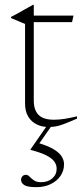

<svg xmlns="http://www.w3.org/2000/svg" viewBox="-20 -519 338 793"><path d="M119.5 -103.5Q119.5 -64.5 139.2 -44.5Q159 -24.5 202.5 -24.5Q223.5 -24.5 246 -28Q268.5 -31.5 298 -38.5V-29Q262 -13.5 242.5 -6.2Q223 1 209.5 3.2Q196 5.5 179 5.5Q154 5.5 132 -5Q110 -15.5 96.8 -37Q83.5 -58.5 83.5 -91.5V-420L25.5 -444.5V-449Q37 -455 46.2 -460Q55.5 -465 63.5 -469.5Q71.5 -474 79.2 -478.5Q87 -483 95.8 -487.8Q104.5 -492.5 116 -499H119.5V-438ZM98 -427.5V-454.5H283.5L277.5 -427.5ZM130 254Q93 254 80 245.2Q67 236.5 67 224Q67 216 72.2 209.5Q77.5 203 87.5 203Q95 203 102 210.5Q109 218 120 225.8Q131 233.5 149.5 233.5Q178 233.5 196 217.8Q214 202 214 177.5Q214 162 204.5 148.5Q195 135 171.8 123Q148.5 111 106 100V98L174 0H193.5L137 81L133 70Q176.5 82.5 200.8 97Q225 111.5 234.8 127.2Q244.5 143 244.5 159.5Q244.5 186 229.8 207.5Q215 229 189.2 241.5Q163.5 254 130 254Z"/></svg>

Font: Newsreader 36pt ExtraLight
Style: Regular
Weight: 250
Designer: Hugues Gentile
Foundry: Production Type
Version: Version 1.003